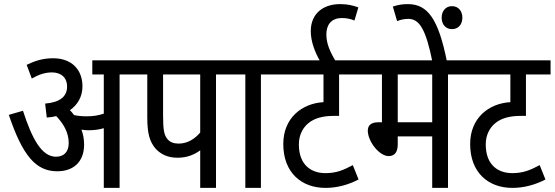

<svg xmlns="http://www.w3.org/2000/svg" viewBox="-20 -916 2704 936"><path d="M390 -211C390 -239 385 -263 377 -284C389 -282 401 -281 411 -281C438 -281 462 -284 486 -291V0H563V-553H647V-622H430V-553H486V-362C459 -353 435 -349 401 -349C379 -349 360 -351 341 -355C335 -363 328 -372 321 -379C358 -405 382 -444 382 -495C382 -575 331 -632 239 -632C186 -632 148 -618 110 -600L135 -533C168 -552 199 -563 233 -563C277 -563 307 -539 307 -494C307 -446 273 -417 200 -411L208 -343C224 -344 239 -346 254 -350C288 -315 315 -271 315 -219C315 -174 290 -152 253 -152C184 -152 137 -237 92 -376L23 -356C90 -158 154 -81 259 -81C337 -81 390 -126 390 -211Z M1033 -553H1117V-622H635V-553H698V-343C698 -264 710 -226 737 -193C760 -167 794 -147 845 -147C894 -147 928 -163 956 -183V0H1033ZM956 -553V-270C930 -239 894 -216 851 -216C827 -216 809 -223 797 -237C781 -256 775 -279 775 -352V-553Z M1252 -553H1336V-622H1104V-553H1176V0H1252Z M1753 -553V-622H1324V-553H1557V-418C1452 -412 1361 -341 1361 -214C1361 -74 1450 0 1567 0C1623 0 1678 -15 1728 -41L1700 -111C1653 -86 1619 -72 1566 -72C1499 -72 1437 -110 1437 -212C1437 -260 1458 -295 1484 -316C1513 -340 1555 -351 1606 -351H1633V-553Z M1542 -615H1618C1589 -663 1571 -703 1571 -748C1571 -793 1593 -828 1647 -828C1669 -828 1689 -824 1708 -816L1727 -880C1700 -890 1672 -896 1638 -896C1557 -896 1495 -851 1495 -764C1495 -714 1515 -661 1542 -615Z M2164 -553H2248V-622H1741V-553H1842V-320H1824C1786 -320 1773 -302 1773 -279C1773 -228 1828 -155 1875 -155C1900 -155 1919 -170 1919 -212V-251H2087V0H2164ZM2087 -553V-320H1919V-553Z M2088 -615H2159C2117 -826 2064 -896 1968 -896C1941 -896 1919 -892 1895 -884L1916 -813C1933 -820 1950 -824 1971 -824C2024 -824 2056 -774 2088 -615ZM2133 -830C2133 -797 2153 -774 2183 -774C2215 -774 2234 -797 2234 -830C2234 -862 2215 -886 2183 -886C2153 -886 2133 -862 2133 -830Z M2664 -553V-622H2235V-553H2468V-418C2363 -412 2272 -341 2272 -214C2272 -74 2361 0 2478 0C2534 0 2589 -15 2639 -41L2611 -111C2564 -86 2530 -72 2477 -72C2410 -72 2348 -110 2348 -212C2348 -260 2369 -295 2395 -316C2424 -340 2466 -351 2517 -351H2544V-553Z"/></svg>

Font: Noto Sans Condensed
Style: Italic
Weight: 400
Width: 3
Italic angle: -12°
Designer: Monotype Design Team
Foundry: Monotype Imaging Inc.
Version: Version 2.013